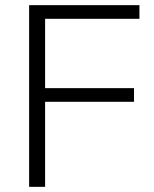

<svg xmlns="http://www.w3.org/2000/svg" viewBox="-20 -725 598 745"><path d="M93 0V-705H521V-652H155V-383H500V-330H155V0Z"/></svg>

Font: Mulish Light
Style: Regular
Weight: 300
Designer: Vernon Adams
Foundry: Vernon Adams
Version: Version 3.603; ttfautohint (v1.8.3)